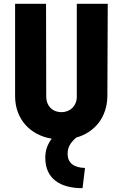

<svg xmlns="http://www.w3.org/2000/svg" viewBox="-20 -720 643 1005"><path d="M412 265 425 159C368 158 334 134 334 85C334 52 347 28 379 0C477 -27 541 -108 542 -217L544 -700H382V-214C382 -166 348 -133 302 -133C254 -133 222 -166 222 -214L221 -700H59V-217C59 -99 135 -13 251 6C229 34 217 67 217 105C217 218 298 265 412 265Z"/></svg>

Font: Finlandica
Style: Bold
Weight: 700
Designer: Niklas Ekholm, Juho Hiilivirta, Jaakko Suomalainen
Foundry: Helsinki Type Studio
Version: Version 2.000;Glyphs 3.2 (3202)